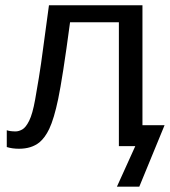

<svg xmlns="http://www.w3.org/2000/svg" viewBox="-20 -548 637 720"><path d="M418.5 151.9 487.3 0H425.8V-464.4H242.7Q228.5 -357.9 217.3 -286.1Q206.1 -214.4 198.2 -176.8Q182.6 -102.5 164.6 -64.5Q148.9 -31.7 127.9 -14.2Q98.1 9.8 51.3 9.8Q25.9 9.8 5.4 3.4V-59.6Q18.1 -55.2 38.6 -55.2Q50.3 -55.2 63.5 -62.5Q76.7 -69.8 89.4 -95.2Q102.1 -120.6 111.8 -174.8Q117.7 -207 125.7 -256.1Q133.8 -305.2 142.1 -369.6L163.6 -528.3H514.2V-78.6H597.2L502.4 151.9Z"/></svg>

Font: Arimo Nerd Font
Style: Regular
Weight: 400
Designer: Steve Matteson
Foundry: Monotype Imaging Inc.
Version: Version 1.33;Nerd Fonts 3.2.1